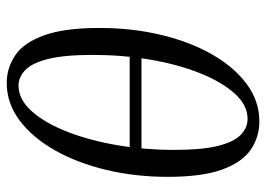

<svg xmlns="http://www.w3.org/2000/svg" viewBox="-130 -650 790 570"><g transform="rotate(90 265.0 -365.0)"><path d="M226 10Q182 10 144.5 -15Q107 -40 85 -100.5Q63 -161 63 -265Q63 -362 83.5 -448Q104 -534 141.5 -599.5Q179 -665 229.5 -702.5Q280 -740 341 -740Q386 -740 423.5 -715Q461 -690 483 -630.5Q505 -571 505 -468Q505 -372 484.5 -286Q464 -200 426.5 -133.5Q389 -67 338 -28.5Q287 10 226 10ZM234 -25Q275 -25 310 -64Q345 -103 371 -169.5Q397 -236 411 -318Q425 -400 425 -486Q425 -570 413 -617.5Q401 -665 380 -685Q359 -705 333 -705Q292 -705 257.5 -666.5Q223 -628 197 -563Q171 -498 157 -415.5Q143 -333 143 -246Q143 -161 155 -113Q167 -65 188 -45Q209 -25 234 -25ZM110 -390H437L432 -355H105Z"/></g></svg>

Font: Brygada 1918
Style: Italic
Weight: 400
Italic angle: -8°
Designer: Mateusz Machalski | Borys Kosmynka | Przemek Hoffer
Foundry: NIEPODLEGLA 2018
Version: Version 3.006